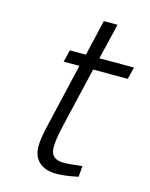

<svg xmlns="http://www.w3.org/2000/svg" viewBox="-103 -721 622 798"><g transform="rotate(15 207.5 -322.0)"><path d="M116 -82Q116 -118 133 -186L194 -448H126L139 -500H208L244 -654H303L266 -500H415L402 -448H253L191 -183Q178 -127 178 -94Q178 -42 234 -42Q258 -42 314 -49L310 -2Q255 10 217 10Q169 10 142.5 -14Q116 -38 116 -82Z"/></g></svg>

Font: Cairo Light
Style: Italic
Weight: 300
Italic angle: -13°
Designer: Mohamed Gaber, Accademia di Belle Arti di Urbino and others
Foundry: Kief Type Foundry, Accademia di Belle Arti di Urbino and others
Version: Version 3.011